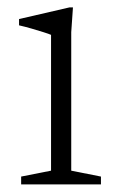

<svg xmlns="http://www.w3.org/2000/svg" viewBox="-20 -484 310 504"><path d="M171.5 -464.5 167 -399.5V-36L245 -20.5V0H35.5V-20.5L114 -36V-392.5Q108.5 -395 94.2 -399.5Q80 -404 62.8 -409Q45.5 -414 30 -417.5V-434L162 -464.5Z"/></svg>

Font: Newsreader Light
Style: Regular
Weight: 300
Designer: Hugues Gentile
Foundry: Production Type
Version: Version 1.003